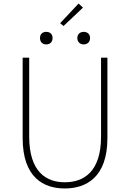

<svg xmlns="http://www.w3.org/2000/svg" viewBox="-20 -1052 734 1085"><path d="M320 -921 339 -905 449 -1009 424 -1032ZM241 -801C262 -801 277 -814 277 -837C277 -860 262 -872 241 -872C221 -872 206 -860 206 -837C206 -814 221 -801 241 -801ZM453 -801C473 -801 489 -814 489 -837C489 -860 473 -872 453 -872C433 -872 417 -860 417 -837C417 -814 433 -801 453 -801ZM346 13C464 13 587 -47 587 -272V-726H551V-280C551 -81 453 -22 346 -22C241 -22 145 -81 145 -280V-726H108V-272C108 -47 228 13 346 13Z"/></svg>

Font: SSpoqa Han Sans Neo Thin
Style: Regular
Weight: 100
Designer: [Spoqa Han Sans Neo] Dong-huui Kim  Younghwa Kang  Yujin Lee  [Noto Sans] Ryoko NISHIZUKA  (kana & ideographs); Paul D. 
Foundry: Spoqa (http://www.spoqa-han-sans.com)
Version: Version 1.000